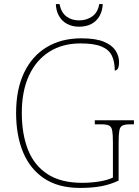

<svg xmlns="http://www.w3.org/2000/svg" viewBox="-20 -912 684 942"><path d="M373 10Q267 10 197.5 -36Q128 -82 93.5 -164.5Q59 -247 59 -358Q59 -473 98 -555Q137 -637 209 -680.5Q281 -724 379 -724Q449 -724 489 -707.5Q529 -691 546.5 -664.5Q564 -638 564 -608Q564 -586 558.5 -576Q553 -566 543 -566Q543 -610 528.5 -639.5Q514 -669 477.5 -684Q441 -699 375 -699Q287 -699 222.5 -658.5Q158 -618 122.5 -542Q87 -466 87 -358Q87 -254 117.5 -177Q148 -100 213.5 -57.5Q279 -15 383 -15Q425 -15 466.5 -21.5Q508 -28 534 -41V-214Q534 -253 530.5 -271.5Q527 -290 515 -296Q503 -302 478 -302H445V-322H637V-302H618Q593 -302 581 -296Q569 -290 565.5 -271.5Q562 -253 562 -214V-26Q522 -7 477.5 1.5Q433 10 373 10ZM368 -781Q334 -781 308.5 -795Q283 -809 269 -834.5Q255 -860 254 -892H272Q280 -851 305.5 -831.5Q331 -812 368 -812Q405 -812 432.5 -831.5Q460 -851 467 -892H484Q483 -860 469 -834.5Q455 -809 429.5 -795Q404 -781 368 -781Z"/></svg>

Font: Noto Serif Gujarati Thin
Style: Regular
Weight: 250
Version: Version 2.102